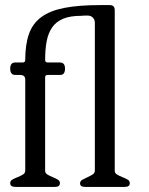

<svg xmlns="http://www.w3.org/2000/svg" viewBox="-20 -734 584 753"><path d="M489 -16Q489 -1 470 -1H313Q294 -1 294 -15Q294 -24 303 -29Q312 -34 323 -39Q334 -44 343 -49.5Q352 -55 352 -65V-646Q352 -656 344.5 -664.5Q337 -673 323 -673Q302 -673 301 -672H299Q255 -672 227.5 -660.5Q200 -649 184.5 -626.5Q169 -604 163 -572Q157 -540 157 -499Q157 -489 167 -489H215Q235 -489 235 -465Q235 -440 216 -440H167Q157 -440 157 -431V-64Q157 -55 166 -49.5Q175 -44 186 -39.5Q197 -35 206 -30Q215 -25 215 -16Q215 -1 196 -1H40Q20 -1 20 -16Q20 -25 29 -30Q38 -35 49.5 -39.5Q61 -44 70 -49.5Q79 -55 79 -65V-422Q79 -440 59 -440H40Q20 -440 20 -465Q20 -489 40 -489H69Q79 -489 79 -499Q79 -559 93.5 -600.5Q108 -642 142 -667Q176 -692 232 -703Q288 -714 372 -714H411Q430 -714 430 -694V-64Q430 -55 439 -49.5Q448 -44 459.5 -39.5Q471 -35 480 -30Q489 -25 489 -16Z"/></svg>

Font: Jura
Style: Regular
Weight: 400
Designer: Ed Merritt
Foundry: Ten by Twenty
Version: Version 1.007